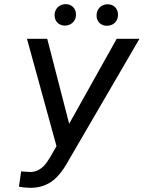

<svg xmlns="http://www.w3.org/2000/svg" viewBox="-20 -899 696 931"><path d="M244.6 -825.7C244.6 -794.9 265.6 -774.9 294.9 -774.9C295.4 -774.9 295.9 -774.9 296.4 -774.9C327.1 -776.4 348.6 -797.9 348.6 -827.6C348.6 -828.1 348.6 -828.6 348.6 -829.1C348.6 -858.4 327.1 -878.9 298.3 -878.9C297.9 -878.9 297.4 -878.9 296.9 -878.9C265.6 -877.4 245.1 -855.5 244.6 -825.7ZM448.2 -824.7C448.2 -824.2 448.2 -823.7 448.2 -823.2C448.2 -793.9 469.7 -773.9 498.5 -773.9C499 -773.9 499.5 -773.9 500 -773.9C530.8 -775.4 552.2 -795.9 552.2 -826.7C552.2 -827.1 552.2 -827.6 552.2 -828.1C552.2 -857.9 531.2 -878.4 501.5 -878.4C501 -878.4 500.5 -878.4 500 -878.4C469.2 -877 448.7 -854.5 448.2 -824.7ZM209 -710.9H110.8L253.9 -190.4L225.6 -140.6L208 -113.3C185.5 -81.1 158.2 -64.9 126 -64.9L82.5 -67.9L71.8 6.3C86.9 9.3 104.5 11.2 124 11.7C125.5 11.7 126.5 11.7 127.9 11.7C166 11.7 199.2 2 228 -17.1C256.8 -36.6 284.7 -70.3 311 -118.2L656.2 -710.9H545.9L315.4 -298.8Z"/></svg>

Font: Roboto
Style: Italic
Weight: 400
Italic angle: -12°
Designer: Google
Version: Version 2.137; 2017